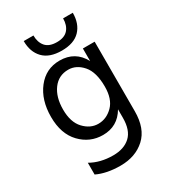

<svg xmlns="http://www.w3.org/2000/svg" viewBox="-218 -820 984 1115"><g transform="rotate(-30 274.5 -262.0)"><path d="M391 -716H456Q456 -643 415 -600Q374 -557 292 -557Q210 -557 168.5 -600Q127 -643 127 -716H192Q192 -670 216 -642Q240 -614 292 -614Q343 -614 367 -642Q391 -670 391 -716ZM263 -83Q318 -83 360.5 -125.5Q403 -168 403 -252Q403 -349 362 -396Q321 -443 267 -443Q202 -443 164 -391.5Q126 -340 126 -257Q126 -172 168 -127.5Q210 -83 263 -83ZM403 -507H482V-41Q482 75 418 133.5Q354 192 253 192Q161 192 96 161V82Q160 119 246 119Q319 119 361 80Q403 41 403 -42V-99Q353 -13 254 -13Q167 -13 105.5 -77Q44 -141 44 -255Q44 -368 101 -441Q158 -514 250 -514Q354 -514 403 -423Z"/></g></svg>

Font: Hind Regular
Style: Regular
Weight: 400
Designer: Manushi Parikh, Satya Rajpurohit
Foundry: Indian Type Foundry
Version: Version 1.201;PS 1.0;hotconv 1.0.78;makeotf.lib2.5.61930; tt